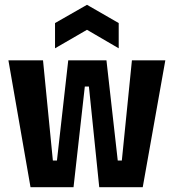

<svg xmlns="http://www.w3.org/2000/svg" viewBox="-20 -779 723 799"><path d="M107 0 15 -528H159L200 -111H217L264 -528H423L470 -111H487L529 -528H668L574 0H393L350 -419H333L286 0ZM209 -578V-683L342 -759L474 -683V-578L342 -655Z"/></svg>

Font: Bricolage Grotesque Condensed
Style: Bold
Weight: 700
Width: 3
Designer: Mathieu Triay
Foundry: Atelier Triay
Version: Version 1.001;gftools[0.9.33.dev8+g029e19f]